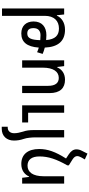

<svg xmlns="http://www.w3.org/2000/svg" viewBox="582 -1388 1044 2249"><g transform="rotate(90 1104.5 -263.0)"><path d="M79 236H165V-265C165 -375 225 -431 313 -431C395 -431 440 -387 449 -281C429 -283 410 -284 391 -284C294 -284 231 -231 231 -134C231 -46 283 10 371 10C471 10 527 -54 537 -195C556 -189 575 -183 591 -175L611 -240C589 -250 564 -258 537 -265C530 -427 456 -502 327 -502C246 -502 188 -463 163 -407H158L149 -492H79ZM309 -133C309 -187 339 -215 392 -215C410 -215 430 -214 450 -212C447 -105 427 -60 372 -60C330 -60 309 -82 309 -133Z M686 0H772V-241C772 -365 818 -429 892 -429C950 -429 985 -391 985 -304V0H1070V-320C1070 -445 1011 -502 913 -502C840 -502 791 -464 769 -411H764L754 -492H686ZM1213 0H1414V-70H1300V-492H1213Z M1503 -142C1503 -85 1508 -48 1521 -11C1533 28 1540 62 1540 94C1540 140 1513 169 1475 169H1464V239H1489C1574 239 1626 180 1626 96C1626 58 1620 19 1607 -17C1593 -56 1589 -119 1589 -142V-492H1503Z M1916 -547 1847 -590C1821 -607 1808 -624 1808 -645C1808 -659 1814 -675 1823 -692L1847 -734L1779 -765L1747 -702C1735 -680 1729 -658 1729 -636C1729 -602 1747 -573 1786 -547L1836 -514C1756 -388 1725 -298 1725 -199C1725 -67 1788 10 1900 10C1976 10 2023 -28 2047 -81H2052L2062 0H2130V-492H2044V-252C2044 -125 1996 -63 1920 -63C1851 -63 1812 -110 1812 -203C1812 -308 1845 -403 1916 -528Z"/></g></svg>

Font: Noto Sans Armenian SemiCondensed
Style: Regular
Weight: 400
Width: 4
Designer: Monotype Design Team
Foundry: Monotype Imaging Inc.
Version: Version 2.008